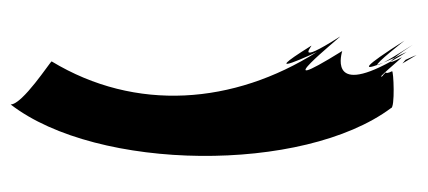

<svg xmlns="http://www.w3.org/2000/svg" viewBox="-248 -492 825 370"><g transform="rotate(-90 165.0 -306.5)"><path d="M142.2 34C142.2 42 215.2 39 213.2 36C209.2 28 209.2 24 211.2 24C207.2 20 205.2 18 204.2 18C194.2 1 237.2 53 240.2 55C231.2 38 230.2 33 232.2 34C164.2 -89 251.2 -60 252.2 -60C154.2 -218 280.2 -62 280.2 -64C220.2 -158 266.2 -114 262.2 -120C191.2 -234 251.2 -107 250.2 -109C149.2 -269 134.2 -458 232.2 -620C231.2 -623 149.2 -676 149.2 -699C20.2 -532 16.2 -135 142.2 34ZM225.4 7.8C228 3.5 272.2 60 272.2 60C219.2 -23.7 216.4 -16.8 225.4 7.8ZM225.4 7.8C226.7 11.4 228.2 15.4 229.9 19.5C226.1 12.3 224.8 8.7 225.4 7.8ZM228.2 56C230.2 58 233.2 60 235.2 62C239.7 71.1 242.6 79.1 244.5 83.3ZM229.9 19.5C232.8 26.6 236.1 34.2 239.2 41C247.2 50 258.2 67 264.2 76C246.1 47.7 235.4 29.9 229.9 19.5ZM232.2 34C237.2 43 243.2 53 250.2 64C250.2 64 239.2 37 232.2 34ZM244.5 83.3C245.2 84.6 245.7 85.5 246.2 86Z"/></g></svg>

Font: Getaway
Style: Regular
Weight: 400
Version: Version 0.1